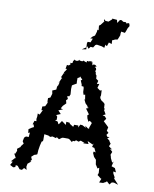

<svg xmlns="http://www.w3.org/2000/svg" viewBox="-90 -877 767 955"><g transform="rotate(10 293.5 -399.5)"><path d="M296 -664 298 -636 276 -632 300 -648 299 -653 309 -641 317 -652 330 -651 339 -665 346 -668 372 -664 385 -659 388 -676 392 -671H397L403 -689L418 -684L417 -705L419 -703L431 -709L443 -711L449 -725L453 -736L452 -740L454 -753L473 -750L477 -759L483 -776L490 -787L487 -799L481 -801L473 -797L469 -803H455L447 -809H438L427 -792L423 -807L399 -809V-805L383 -791L367 -792L361 -800L360 -789L364 -790L346 -767H344L340 -762L342 -740L336 -742L335 -731L329 -711L318 -704L308 -693L321 -694L313 -674H299C297 -672 297 -668 296 -664ZM367 -527 361 -537 364 -545C361 -551 365 -554 355 -556C364 -565 349 -557 363 -559C361 -571 339 -571 343 -560C337 -574 343 -580 338 -581C340 -571 337 -573 335 -582C316 -580 319 -579 327 -574C313 -585 310 -579 311 -571C310 -574 291 -575 296 -583C296 -571 281 -573 273 -577C277 -576 276 -583 272 -576C264 -570 259 -569 247 -576C260 -578 240 -573 243 -557C243 -554 249 -556 247 -565C241 -548 231 -561 230 -554C237 -554 237 -546 217 -538C234 -541 231 -541 217 -543C216 -537 213 -523 214 -520C213 -527 222 -516 216 -525C224 -521 220 -522 208 -503L215 -498L209 -501L199 -479L208 -468L203 -473L191 -446L197 -454L190 -429L188 -435L186 -413L167 -405L170 -389L164 -369L153 -364V-348L155 -341L146 -322L132 -318L131 -299L138 -301L126 -276L116 -280V-264L114 -252L116 -241H106L100 -222L105 -223L109 -210L99 -205L84 -195L86 -176L94 -180L92 -157H78L70 -150L66 -131L73 -120L62 -106L60 -100L58 -99L45 -89L47 -79L40 -63L35 -64L48 -40L44 -43L26 -23L35 -22L25 -4L31 -1L42 5L52 2L53 -8L63 -6L75 9L87 10L96 -1L110 6L106 -9L109 -25L126 -39L120 -40L127 -48L121 -62L134 -74L144 -77L149 -80L150 -95V-99C151 -107 153 -115 154 -124L159 -145L165 -149L166 -155V-184L187 -181L197 -176L208 -180L222 -176L227 -175L229 -181L242 -172L256 -182L263 -183H287L293 -181L308 -169L311 -176H322L326 -182L340 -177L350 -184L370 -176L363 -173L391 -174L384 -188L412 -175L416 -182L411 -163L423 -160L433 -139L423 -142L421 -134L429 -116L442 -102L441 -101L443 -89L444 -81L456 -62L464 -67L466 -41L462 -30L469 -25L480 -16L484 -15L476 5L496 4L510 -4L505 5L513 -8L528 6L538 -6L549 -7C556 -5 564 -2 571 0L548 -25L546 -29L548 -33L538 -51L536 -61L550 -59L547 -65L541 -79L523 -85L529 -110L523 -103L512 -126V-129L508 -141L514 -156L500 -170L512 -167L493 -181L499 -195L494 -201L489 -210L478 -218L488 -226H476L471 -235L479 -246L469 -255L473 -273L465 -281C459 -287 452 -293 446 -299L456 -313L447 -324L435 -327L449 -334L437 -355L441 -359L436 -364L435 -384L428 -391L416 -399L409 -409L408 -416L410 -423L409 -449L401 -446L386 -457L392 -478L380 -475L384 -492L372 -501L371 -516L364 -525C365 -526 366 -526 367 -527ZM294 -508 290 -500 297 -492 305 -484 298 -479 306 -460 307 -452 317 -451 319 -443 320 -424 324 -411 332 -413 336 -387 331 -392 341 -371 353 -359 355 -352 362 -351 348 -346 367 -320 359 -311 366 -302 360 -306 371 -283 377 -289 389 -280 380 -255 381 -251 376 -249 359 -261 364 -251 345 -261 334 -262 326 -246 325 -256H304L301 -245L282 -257L280 -262L263 -264V-248L241 -264L228 -245L224 -249L221 -257L206 -262L214 -265V-281L205 -291L207 -288L229 -297L214 -313L236 -322L224 -325L232 -339L247 -354L243 -369L251 -377L245 -390L257 -392V-396L260 -401L258 -429L259 -447L267 -452L281 -460L280 -470V-488L289 -492L296 -507L295 -509Z"/></g></svg>

Font: Charger Distortion
Style: 1
Weight: 400
Designer: Jasper
Foundry: Cannot Into Space Fonts
Version: Version 0.98